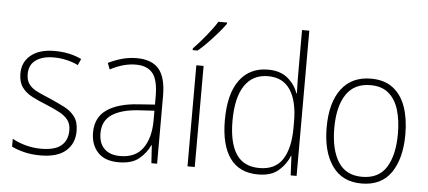

<svg xmlns="http://www.w3.org/2000/svg" viewBox="-51 -878 2233 1001"><g transform="rotate(5 1065.0 -377.5)"><path d="M367 -133Q367 -67 322.5 -28.5Q278 10 190 10Q142 10 103 0Q64 -10 39 -23V-64Q71 -46 110 -35.5Q149 -25 190 -25Q263 -25 296 -53.5Q329 -82 329 -133Q329 -167 312.5 -188Q296 -209 266.5 -224.5Q237 -240 198 -256Q155 -273 121.5 -290.5Q88 -308 68.5 -335Q49 -362 49 -407Q49 -467 93.5 -503Q138 -539 217 -539Q258 -539 294 -531Q330 -523 358 -509L343 -476Q318 -489 284 -497Q250 -505 216 -505Q156 -505 121.5 -480Q87 -455 87 -407Q87 -374 102.5 -353.5Q118 -333 147 -319Q176 -305 215 -289Q256 -271 290.5 -253.5Q325 -236 346 -208Q367 -180 367 -133Z M647 -539Q725 -539 762.5 -495.5Q800 -452 800 -355V0H770L764 -94H762Q743 -52 705.5 -21Q668 10 599 10Q526 10 489.5 -30Q453 -70 453 -133Q453 -212 511 -252.5Q569 -293 676 -300L762 -306V-349Q762 -434 733.5 -469.5Q705 -505 645 -505Q613 -505 580 -496Q547 -487 511 -468L498 -501Q532 -518 569.5 -528.5Q607 -539 647 -539ZM679 -269Q589 -263 540.5 -230.5Q492 -198 492 -133Q492 -80 521.5 -51.5Q551 -23 604 -23Q684 -23 722.5 -76.5Q761 -130 762 -219V-274Z M997 0H959V-529H997ZM1099 -758Q1083 -735 1059 -707.5Q1035 -680 1009 -653Q983 -626 959 -606H933V-615Q965 -648 999 -689.5Q1033 -731 1054 -765H1099Z M1329 10Q1231 10 1181.5 -58.5Q1132 -127 1132 -257Q1132 -395 1185 -467Q1238 -539 1334 -539Q1398 -539 1437 -506.5Q1476 -474 1491 -429H1494Q1492 -481 1492 -530V-760H1530V0H1499L1494 -102H1492Q1475 -58 1436.5 -24Q1398 10 1329 10ZM1333 -24Q1416 -24 1454 -83Q1492 -142 1492 -248V-281Q1492 -388 1453.5 -446.5Q1415 -505 1337 -505Q1257 -505 1214.5 -442Q1172 -379 1172 -257Q1172 -143 1211 -83.5Q1250 -24 1333 -24Z M2076 -265Q2076 -139 2025 -64.5Q1974 10 1870 10Q1769 10 1716.5 -64.5Q1664 -139 1664 -266Q1664 -395 1718 -467Q1772 -539 1873 -539Q1943 -539 1988 -504.5Q2033 -470 2054.5 -408.5Q2076 -347 2076 -265ZM1704 -266Q1704 -154 1744.5 -89.5Q1785 -25 1870 -25Q1957 -25 1997 -89Q2037 -153 2037 -265Q2037 -336 2020.5 -390Q2004 -444 1968 -474.5Q1932 -505 1873 -505Q1788 -505 1746 -442Q1704 -379 1704 -266Z"/></g></svg>

Font: Noto Sans Arabic SemCond ExtLt
Style: Regular
Weight: 200
Width: 4
Designer: Monotype Design Team, Nadine Chahine, Nizar Qandah and Khaled Hosny
Foundry: Monotype Imaging Inc.
Version: Version 2.012; ttfautohint (v1.8.4.7-5d5b)